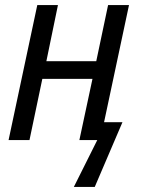

<svg xmlns="http://www.w3.org/2000/svg" viewBox="-20 -556 558 762"><path d="M273 186 366 0H295L347 -243H148L97 0H14L128 -536H210L164 -313H362L409 -536H492L393 -71H466L356 186Z"/></svg>

Font: Noto Sans UI SemiCondensed
Style: Italic
Weight: 400
Width: 4
Italic angle: -12°
Designer: Monotype Design Team
Foundry: Monotype Imaging Inc.
Version: Version 1.901